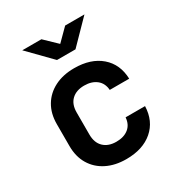

<svg xmlns="http://www.w3.org/2000/svg" viewBox="-186 -909 972 1043"><g transform="rotate(-30 300.0 -387.5)"><path d="M303 10Q233 10 180.5 -16.5Q128 -43 99 -91.5Q70 -140 70 -206V-344Q70 -410 99 -458.5Q128 -507 180.5 -533.5Q233 -560 303 -560Q407 -560 469 -506.5Q531 -453 534 -361H412Q409 -404 379.5 -427.5Q350 -451 303 -451Q253 -451 224 -423.5Q195 -396 195 -345V-206Q195 -155 224 -127Q253 -99 303 -99Q351 -99 380 -122.5Q409 -146 412 -189H534Q531 -97 469 -43.5Q407 10 303 10ZM245 -645 108 -785H228L304 -712L377 -785H498L361 -645Z"/></g></svg>

Font: Tiny
Style: Bold
Weight: 700
Monospace: yes
Designer: Philipp Nurullin, Konstantin Bulenkov
Foundry: JetBrains
Version: Version 2.251; ttfautohint (v1.8.4.7-5d5b)